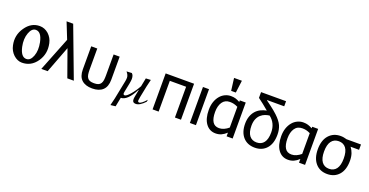

<svg xmlns="http://www.w3.org/2000/svg" viewBox="-34 -1703 5261 2735"><g transform="rotate(20 2596.5 -335.0)"><path d="M253.9 11.7Q184.6 11.7 125 -43Q67.9 -97.2 51.8 -175.8Q19.5 -321.8 104 -443.4Q146.5 -505.9 200 -536.1Q253.4 -566.4 318.8 -566.4Q392.6 -566.4 452.6 -513.7Q510.7 -460 527.3 -381.8Q543.5 -304.7 530.8 -237.3Q518.1 -169.9 476.6 -109.4Q433.6 -47.9 377.9 -18.1Q322.3 11.7 253.9 11.7ZM294.9 -59.6Q327.1 -59.6 349.9 -81.1Q372.6 -102.5 388.7 -144Q405.8 -189.5 407.7 -240.5Q409.7 -291.5 397.9 -350.6Q382.3 -424.8 354 -460.4Q325.7 -496.1 284.2 -496.1Q223.1 -496.1 190.9 -408.7Q173.8 -362.8 171.6 -311.3Q169.4 -259.8 181.6 -202.6Q212.9 -59.6 294.9 -59.6Z M1038.1 0H939.5L794.9 -404.8L641.1 0H545.4L749.5 -514.6L651.9 -759.8H752Z M1534.7 -196.3Q1534.7 -89.8 1478.8 -37.6Q1422.9 14.6 1318.8 14.6Q1216.8 14.6 1160.2 -36.9Q1103.5 -88.4 1103.5 -196.3V-545.4H1195.3V-227.5Q1195.3 -184.1 1200 -154.1Q1204.6 -124 1218.3 -104Q1231.9 -83.5 1255.4 -74Q1278.8 -64.5 1319.3 -64.5Q1358.4 -64.5 1383.1 -74.2Q1407.7 -84 1420.9 -105Q1435.1 -127.4 1439 -158Q1442.9 -188.5 1442.9 -227.5V-545.4H1534.7Z M1646.5 147.5 1673.3 37.1 1729.5 -244.1Q1735.4 -273.4 1735.4 -298.3Q1735.4 -338.4 1698.2 -381.8L1777.3 -385.7Q1806.2 -361.3 1806.2 -304.2Q1806.2 -281.2 1797.4 -234.9L1771 -104Q1767.1 -85.9 1767.1 -78.6Q1767.1 -51.8 1788.6 -51.8Q1815.4 -51.8 1867.9 -111.8Q1920.4 -171.9 1965.3 -253.4L1990.7 -381.8L2065.4 -385.7L2039.6 -277.8L2004.9 -104Q1997.1 -64.5 1997.1 -51.8Q1997.1 -25.9 2018.1 -25.9Q2052.2 -25.9 2122.6 -106.4L2116.2 -73.7Q2039.6 8.8 1978 8.8Q1927.2 8.8 1927.2 -44.4Q1927.2 -62.5 1935.5 -104L1952.6 -190.9H1947.8Q1850.1 0 1750 0L1722.2 138.7Z M2662.6 0H2570.8V-466.3H2323.7V0H2231.9V-545.4H2662.6Z M2889.2 0H2797.4V-545.4H2889.2Z M3445.8 0H3354V-55.7Q3314.9 -19.5 3276.1 -2.2Q3237.3 15.1 3190.4 15.1Q3096.7 15.1 3041.5 -60.3Q2986.3 -135.7 2986.3 -268.6Q2986.3 -335.9 3004.6 -390.1Q3022.9 -444.3 3057.1 -484.4Q3086.9 -520 3129.4 -540.3Q3171.9 -560.5 3218.3 -560.5Q3259.3 -560.5 3289.8 -551Q3320.3 -541.5 3354 -522.5H3356V-545.4H3445.8ZM3354 -132.8V-447.3Q3319.8 -463.9 3292.5 -470.2Q3265.1 -476.6 3233.4 -476.6Q3157.7 -476.6 3119.4 -419.7Q3081.1 -362.8 3081.1 -270.5Q3081.1 -174.3 3112.5 -123.3Q3144 -72.3 3211.9 -72.3Q3248 -72.3 3284.9 -88.6Q3321.8 -105 3354 -132.8ZM3288.1 -818.4 3264.2 -630.9H3193.4L3169.4 -818.4Z M4027.3 -268.6Q4027.3 -132.8 3961.2 -58.8Q3895 15.1 3784.2 15.1Q3670.9 15.1 3605.5 -58.6Q3540 -132.3 3540 -260.7Q3540 -322.8 3557.6 -372.1Q3575.2 -421.4 3606.9 -457Q3637.7 -491.7 3679.7 -512Q3721.7 -532.2 3766.6 -540.5Q3721.2 -579.6 3681.4 -610.6Q3641.6 -641.6 3600.1 -672.4V-759.8H3979V-682.6H3719.7V-677.7Q3749.5 -655.3 3801 -617.2Q3852.5 -579.1 3900.9 -534.2Q3974.1 -465.8 4000.7 -406Q4027.3 -346.2 4027.3 -268.6ZM3932.6 -268.6Q3932.6 -337.9 3906.2 -393.6Q3879.9 -449.2 3828.6 -487.8Q3796.9 -483.9 3763.9 -472.2Q3731 -460.4 3701.2 -434.6Q3671.4 -409.2 3653.1 -366.7Q3634.8 -324.2 3634.8 -263.7Q3634.8 -165.5 3673.6 -114.7Q3712.4 -64 3784.2 -64Q3855 -64 3893.8 -115.2Q3932.6 -166.5 3932.6 -268.6Z M4543.5 0H4451.7V-55.7Q4412.6 -19.5 4373.8 -2.2Q4335 15.1 4288.1 15.1Q4194.3 15.1 4139.2 -60.3Q4084 -135.7 4084 -268.6Q4084 -335.9 4102.3 -390.1Q4120.6 -444.3 4154.8 -484.4Q4184.6 -520 4227.1 -540.3Q4269.5 -560.5 4315.9 -560.5Q4356.9 -560.5 4387.5 -551Q4418 -541.5 4451.7 -522.5H4453.6V-545.4H4543.5ZM4451.7 -132.8V-447.3Q4417.5 -463.9 4390.1 -470.2Q4362.8 -476.6 4331.1 -476.6Q4255.4 -476.6 4217 -419.7Q4178.7 -362.8 4178.7 -270.5Q4178.7 -174.3 4210.2 -123.3Q4241.7 -72.3 4309.6 -72.3Q4345.7 -72.3 4382.6 -88.6Q4419.4 -105 4451.7 -132.8Z M5192.9 -464.8H5064.5Q5091.8 -430.7 5108.4 -382.6Q5125 -334.5 5125 -272.5Q5125 -134.8 5058.6 -59.8Q4992.2 15.1 4881.8 15.1Q4768.1 15.1 4702.9 -62.3Q4637.7 -139.6 4637.7 -272.5Q4637.7 -409.2 4704.8 -484.9Q4772 -560.5 4881.8 -560.5Q4905.3 -560.5 4929.4 -556.2Q4953.6 -551.8 4974.1 -545.4H5192.9ZM5030.3 -272.5Q5030.3 -378.4 4991.7 -429.9Q4953.1 -481.4 4881.8 -481.4Q4810.5 -481.4 4771.5 -429Q4732.4 -376.5 4732.4 -272.5Q4732.4 -169.9 4771.2 -116.9Q4810.1 -64 4881.8 -64Q4952.6 -64 4991.5 -116Q5030.3 -168 5030.3 -272.5Z"/></g></svg>

Font: IranNastaliq
Style: Regular
Weight: 400
Designer: Hossein Zahedi
Version: Version 1.5